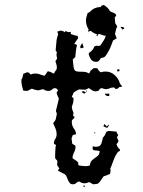

<svg xmlns="http://www.w3.org/2000/svg" viewBox="-20 -746 577 773"><path d="M214 -607 211 -619 225 -623Q229 -622 233.5 -620.5Q238 -619 240 -616L244 -621Q250 -618 254 -617Q258 -616 265 -618V-609Q272 -607 278.5 -604.5Q285 -602 292 -602L295 -593L279 -570L290 -565Q287 -553 285.5 -540.5Q284 -528 283 -516L273 -507Q275 -488 276 -478Q277 -468 280.5 -463.5Q284 -459 291.5 -458Q299 -457 315 -457Q327 -457 339 -450L345 -462L358 -472L372 -471Q377 -460 386 -455Q395 -458 405 -458Q426 -458 442 -443.5Q458 -429 463 -409L471 -400L469 -396H461L455 -390L446 -387L441 -393L437 -394Q429 -394 421.5 -390.5Q414 -387 406 -387Q401 -387 396.5 -389Q392 -391 387 -391Q383 -389 380.5 -386Q378 -383 376 -380L363 -378Q354 -380 350 -383Q346 -386 338 -391H336Q327 -384 318.5 -385Q310 -386 300 -386Q297 -386 288.5 -381Q280 -376 277 -374L269 -356L276 -351Q276 -339 274.5 -332.5Q273 -326 269 -315Q271 -301 276 -292L274 -280L280 -276Q280 -270 274.5 -266.5Q269 -263 269 -257Q269 -240 277.5 -228.5Q286 -217 286 -206L273 -202L268 -189L271 -167L283 -160L284 -155Q284 -143 278 -132Q272 -121 272 -109Q278 -105 284 -101Q290 -97 295 -92V-85L297 -80Q305 -79 311.5 -78Q318 -77 326 -77Q330 -77 334 -78Q338 -79 342 -80Q343 -93 349.5 -99.5Q356 -106 363 -110.5Q370 -115 375.5 -120.5Q381 -126 381 -138Q375 -139 369.5 -140Q364 -141 358 -141Q353 -143 353 -147.5Q353 -152 353 -157Q361 -155 366 -155Q383 -155 387.5 -166.5Q392 -178 394 -192Q399 -196 402.5 -202.5Q406 -209 408 -215L417 -219L450 -216V-212L456 -202L451 -194Q452 -189 454.5 -185Q457 -181 457 -176L449 -165Q451 -160 454 -154Q457 -148 462 -146L463 -138Q457 -138 451 -129Q445 -120 440 -108Q435 -96 431 -84.5Q427 -73 424 -68Q425 -65 425 -59Q425 -54 423 -46Q417 -43 410.5 -40.5Q404 -38 397 -36Q391 -28 386 -20Q381 -12 373 -6Q368 -6 364 -5Q360 -4 355 -4L339 -13Q329 -8 320 -8Q310 -8 300 -15Q292 -15 287 -9.5Q282 -4 274 -4Q265 -4 261 -9Q257 -14 254 -20.5Q251 -27 248.5 -34Q246 -41 240 -45Q233 -49 226 -52Q219 -55 213 -60L219 -68L210 -81L211 -98L202 -109Q202 -113 202 -120.5Q202 -128 202.5 -136.5Q203 -145 203.5 -152Q204 -159 206 -162L197 -167Q197 -178 202.5 -186.5Q208 -195 208 -206Q208 -218 203.5 -228.5Q199 -239 194 -250Q199 -256 201.5 -260Q204 -264 205 -268Q206 -272 206.5 -276Q207 -280 209 -288L205 -299L217 -349Q214 -355 211.5 -361Q209 -367 208 -374L214 -382Q212 -385 209 -388Q206 -391 202 -391Q194 -391 189.5 -385.5Q185 -380 174 -380Q162 -380 155 -387Q150 -386 144.5 -385Q139 -384 134 -382Q119 -384 108 -389L90 -380L74 -381Q70 -393 68 -402.5Q66 -412 66 -425Q70 -430 71 -436.5Q72 -443 74 -449L89 -455Q98 -455 103 -446Q108 -448 112.5 -449Q117 -450 122 -450Q132 -450 141 -446.5Q150 -443 159 -441Q166 -448 171 -458L175 -459Q186 -456 195 -450L198 -451Q200 -457 204.5 -462Q209 -467 209 -474Q209 -480 207 -487Q205 -494 203 -500L210 -510Q208 -518 207.5 -523Q207 -528 209 -536L204 -543Q206 -559 207 -575.5Q208 -592 214 -607ZM386 -718 388 -723 398 -726Q406 -721 412 -715.5Q418 -710 422 -702Q428 -697 437 -694.5Q446 -692 448 -683L442 -676Q442 -670 443 -664Q444 -658 444 -652L452 -640Q448 -632 446.5 -624.5Q445 -617 443 -609L450 -592L435 -583Q433 -578 429 -566.5Q425 -555 419 -543.5Q413 -532 406.5 -523Q400 -514 394 -514Q386 -514 381.5 -505.5Q377 -497 367 -497Q353 -497 346 -507.5Q339 -518 337 -530Q338 -533 341 -535Q344 -537 347 -539.5Q350 -542 353.5 -546.5Q357 -551 360 -559L368 -562L377 -561Q379 -561 380.5 -562Q382 -563 384 -563Q390 -572 396.5 -581.5Q403 -591 406 -602Q399 -602 393 -604.5Q387 -607 381 -609L375 -608L372 -601H368L371 -608Q363 -610 357 -613.5Q351 -617 345 -622L334 -618L337 -627Q326 -644 326 -664Q326 -672 328.5 -679Q331 -686 333 -694Q339 -695 342 -698.5Q345 -702 350 -706Q355 -710 363 -713.5Q371 -717 386 -718ZM308 -552H304L303 -559L311 -573L317 -555Q315 -554 312.5 -553Q310 -552 308 -552ZM396 -238 401 -247 409 -237H410L418 -245V-241L413 -232H408ZM402 -369H420V-360L415 -359Q410 -360 406.5 -362Q403 -364 402 -369ZM480 -631 473 -627 466 -636V-638Q469 -638 474.5 -637Q480 -636 480 -631ZM311 -373 312 -380 326 -375 320 -369ZM453 -458 451 -465 460 -468 461 -460ZM318 0 323 4 319 7 315 3ZM359 -211 360 -213H362L364 -211L363 -209H361ZM328 -376 327 -381 328 -382 331 -379Z"/></svg>

Font: ErikasBuero
Style: Regular
Weight: 400
Designer: Peter Wiegel
Foundry: Peter Wiegel
Version: Version 1.006